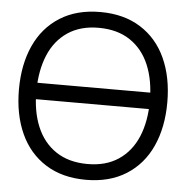

<svg xmlns="http://www.w3.org/2000/svg" viewBox="-53 -788 850 855"><g transform="rotate(5 372.0 -360.0)"><path d="M91.7 -323.3V-396.7H645V-323.3ZM361.7 15Q256.2 15 181.5 -32.1Q106.8 -79.2 68.4 -163.8Q30 -248.5 30 -360Q30 -471.5 68.4 -556.2Q106.8 -640.8 181.5 -687.9Q256.2 -735 361.7 -735Q467.2 -735 541.8 -687.9Q616.5 -640.8 654.9 -556.2Q693.3 -471.5 693.3 -360Q693.3 -248.5 654.9 -163.8Q616.5 -79.2 541.8 -32.1Q467.2 15 361.7 15ZM361.7 -55.7Q444.3 -55.3 501.2 -93.4Q558 -131.5 586.7 -200.1Q615.3 -268.7 615.3 -360Q615.3 -451.2 586.7 -519.6Q558 -588 501.2 -626Q444.5 -664 361.7 -664.3Q279.3 -664.7 222.5 -626.6Q165.7 -588.5 137.2 -520.1Q108.7 -451.7 108 -360Q107.3 -269.2 136 -200.6Q164.7 -132 221.8 -94Q278.8 -56 361.7 -55.7Z"/></g></svg>

Font: Manrope
Style: Regular
Weight: 400
Designer: Mikhail Sharanda
Foundry: Mikhail Sharanda
Version: Version 4.503